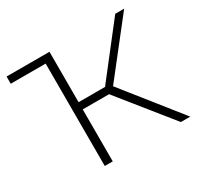

<svg xmlns="http://www.w3.org/2000/svg" viewBox="-149 -881 1099 1062"><g transform="rotate(-30 401.0 -350.0)"><path d="M10 -654V-700H284V-654ZM719 0 436 -352 479 -377 779 0ZM233 0V-700H284V0ZM267 -332V-378H480V-332ZM482 -345 435 -355 704 -700H761Z"/></g></svg>

Font: MOST Montserrat Light
Style: Regular
Weight: 300
Designer: Julieta Ulanovsky
Foundry: Julieta Ulanovsky
Version: Version 8.000;March 11, 2024;FontCreator 15.0.0.2926 64-bit